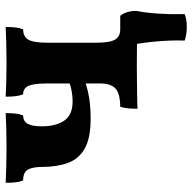

<svg xmlns="http://www.w3.org/2000/svg" viewBox="-21 -480 677 675"><g transform="rotate(-90 317.5 -142.5)"><path d="M560.1 3Q528.7 1 493.9 0.5Q459.1 0 423.8 0Q398.3 0 368.5 0.5Q338.7 1 312.9 1.2Q287.1 1.5 272.6 2.5Q272.6 -11.1 273.8 -27.4Q275.1 -43.6 279.6 -58.3Q326.5 -58.8 344 -75.2Q361.6 -91.5 361.6 -129.3V-312.7Q361.6 -363.7 352.8 -381.7Q344 -399.7 323.3 -399.7Q318.2 -412.9 316.7 -427.3Q315.1 -441.7 315.1 -461Q334.6 -460 366.8 -459Q399 -458 432.7 -458Q469.5 -458 504 -459Q538.6 -460 560.1 -461Q560.1 -441.7 558.6 -427.3Q557 -412.9 552 -399.7Q526.6 -399.7 515.7 -381.7Q504.8 -363.7 504.8 -312.7V-145.3Q504.8 -94.8 515.7 -76.6Q526.6 -58.3 552 -58.3Q557 -45.6 558.6 -31.2Q560.1 -16.7 560.1 3ZM237.9 -162.4Q169.6 -162.4 133 -183Q96.5 -203.6 82.3 -242Q68.2 -280.4 68.2 -331.9Q68.2 -365.6 58.9 -382.7Q49.5 -399.7 20.5 -399.7Q15.4 -412.9 13.9 -427.3Q12.4 -441.7 12.4 -461Q33.9 -460 68.5 -459Q103 -458 139.8 -458Q173.5 -458 205.7 -459Q237.9 -460 257.3 -461Q257.3 -441.7 255.8 -427.3Q254.3 -412.9 249.2 -399.7Q229 -399.7 220 -384Q210.9 -368.2 210.9 -334.1Q210.9 -284.8 230.8 -255.3Q250.6 -225.7 299.1 -225.7Q314 -225.7 332.5 -228.6Q350.9 -231.6 364 -237.4V-180.7Q340.1 -172.3 308.9 -167.3Q277.6 -162.4 237.9 -162.4ZM512.4 168.5Q513.9 121.8 509.4 69.8Q504.9 17.7 494.9 -30.7V-58.3H599.6Q616.7 -35.9 616.7 -1.9Q610.1 31.3 607.2 75Q604.2 118.8 605.2 168.5Q586 175.7 560.3 175.7Q534.7 175.7 512.4 168.5Z"/></g></svg>

Font: Vollkorn
Style: Regular
Weight: 400
Designer: Friedrich Althausen
Foundry: Friedrich Althausen
Version: Version 5.001